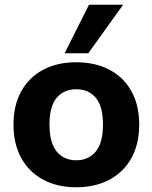

<svg xmlns="http://www.w3.org/2000/svg" viewBox="-20 -780 644 811"><path d="M302 11Q221 11 161.5 -21.5Q102 -54 69.5 -113Q37 -172 37 -254Q37 -335 69.5 -394Q102 -453 161.5 -485Q221 -517 302 -517Q383 -517 443 -485Q503 -453 535.5 -394Q568 -335 568 -254Q568 -172 535.5 -113Q503 -54 443 -21.5Q383 11 302 11ZM302 -103Q354 -103 384.5 -140Q415 -177 415 -254Q415 -331 384.5 -367Q354 -403 302 -403Q250 -403 219.5 -367Q189 -331 189 -254Q189 -177 219.5 -140Q250 -103 302 -103ZM253 -555 356 -760H500L353 -555Z"/></svg>

Font: Mulish ExtraLight ExtraBold
Style: Regular
Weight: 800
Version: Version 3.603